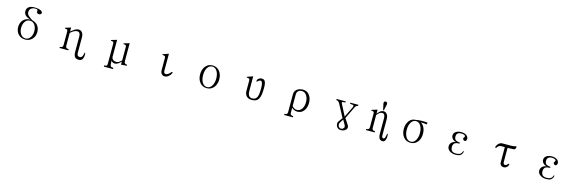

<svg xmlns="http://www.w3.org/2000/svg" viewBox="80 -2325 12340 4094"><g transform="rotate(15 6250.0 -278.0)"><path d="M495.1 -422.9Q395.5 -422.9 335.9 -355.5Q283.2 -293.9 283.2 -202.1Q283.2 -113.3 335.9 -51.8Q395.5 17.6 495.1 17.6Q592.8 17.6 652.3 -51.8Q706.1 -113.3 706.1 -202.1Q706.1 -288.1 663.1 -342.8Q620.1 -398.4 534.2 -420.9L513.7 -435.5Q451.2 -478.5 434.6 -498Q409.2 -527.3 409.2 -567.4Q409.2 -614.3 439.5 -643.6Q473.6 -675.8 535.2 -675.8Q572.3 -676.8 583 -664.1Q589.8 -656.2 588.9 -632.8Q587.9 -615.2 590.8 -607.4Q595.7 -593.8 612.3 -585.9Q643.6 -573.2 669.9 -586.9Q694.3 -600.6 693.4 -624Q690.4 -652.3 654.3 -670.9Q611.3 -694.3 531.2 -696.3Q438.5 -701.2 388.7 -664.1Q343.8 -629.9 343.8 -568.4Q343.8 -523.4 373 -488.3Q411.1 -443.4 495.1 -422.9ZM495.1 -398.4Q562.5 -398.4 602.5 -338.9Q639.6 -284.2 639.6 -203.1Q639.6 -124 602.5 -68.4Q561.5 -6.8 495.1 -6.8Q426.8 -6.8 385.7 -68.4Q348.6 -124 348.6 -203.1Q348.6 -284.2 385.7 -338.9Q425.8 -398.4 495.1 -398.4Z M1252 1H1445.3V-24.4Q1409.2 -24.4 1393.6 -38.1Q1377.9 -50.8 1377.9 -83V-365.2Q1419.9 -402.3 1451.2 -419.9Q1491.2 -441.4 1525.4 -441.4Q1561.5 -441.4 1579.1 -414.1Q1594.7 -389.6 1594.7 -343.8V2Q1596.7 83 1630.9 114.3Q1657.2 138.7 1717.8 138.7Q1757.8 138.7 1782.2 109.4Q1816.4 69.3 1811.5 -17.6Q1809.6 -39.1 1800.8 -42Q1792 -43.9 1789.1 -18.6Q1780.3 33.2 1763.7 54.7Q1748 76.2 1717.8 76.2Q1684.6 76.2 1669.9 57.6Q1655.3 41 1654.3 2V-340.8Q1654.3 -407.2 1624 -446.3Q1593.8 -484.4 1543.9 -484.4Q1506.8 -484.4 1463.9 -460.9Q1439.5 -446.3 1395.5 -411.1L1377.9 -395.5V-484.4L1252 -445.3L1254.9 -429.7Q1293 -429.7 1305.7 -418.9Q1318.4 -408.2 1318.4 -376V-83Q1318.4 -50.8 1303.7 -38.1Q1289.1 -24.4 1252 -24.4Z M2266.6 -447.3 2270.5 -431.6Q2305.7 -431.6 2319.3 -421.9Q2333 -411.1 2333 -384.8V42Q2333 88.9 2323.2 99.6Q2312.5 113.3 2266.6 113.3V140.6H2468.8V113.3Q2442.4 113.3 2430.7 109.4Q2416 105.5 2408.2 92.8Q2399.4 79.1 2396.5 49.8Q2392.6 23.4 2392.6 -28.3Q2405.3 -3.9 2433.6 8.8Q2454.1 17.6 2473.6 17.6Q2510.7 17.6 2546.9 -6.8Q2568.4 -20.5 2600.6 -52.7L2610.4 -61.5V5.9Q2648.4 2 2671.9 0Q2697.3 -2 2736.3 -3.9V-25.4Q2701.2 -25.4 2685.5 -42Q2669.9 -57.6 2669.9 -89.8V-484.4L2543 -447.3L2547.9 -431.6Q2583 -431.6 2597.7 -421.9Q2610.4 -412.1 2610.4 -387.7V-87.9L2591.8 -71.3Q2565.4 -47.9 2550.8 -39.1Q2526.4 -24.4 2494.1 -24.4Q2451.2 -24.4 2423.8 -46.9Q2394.5 -71.3 2392.6 -111.3V-484.4Z M3532.2 -482.4 3406.2 -438.5 3409.2 -423.8Q3447.3 -423.8 3462.9 -412.1Q3476.6 -401.4 3476.6 -378.9V-105.5Q3476.6 -52.7 3505.9 -21.5Q3531.2 6.8 3570.3 6.8Q3615.2 6.8 3656.2 -27.3Q3691.4 -55.7 3709 -93.8Q3721.7 -121.1 3710 -126Q3699.2 -130.9 3685.5 -114.3Q3658.2 -81.1 3629.9 -63.5Q3604.5 -46.9 3582 -46.9Q3560.5 -47.9 3548.8 -62.5Q3536.1 -78.1 3536.1 -105.5V-484.4Z M4502.9 -484.4Q4403.3 -484.4 4344.7 -407.2Q4292 -336.9 4292 -232.4Q4292 -129.9 4344.7 -59.6Q4403.3 17.6 4502.9 17.6Q4601.6 17.6 4661.1 -59.6Q4714.8 -129.9 4714.8 -232.4Q4714.8 -336.9 4661.1 -407.2Q4601.6 -484.4 4502.9 -484.4ZM4502.9 -460Q4570.3 -460 4611.3 -390.6Q4648.4 -327.1 4648.4 -233.4Q4648.4 -140.6 4611.3 -77.1Q4570.3 -6.8 4502.9 -6.8Q4434.6 -6.8 4393.6 -77.1Q4357.4 -140.6 4357.4 -233.4Q4357.4 -327.1 4393.6 -390.6Q4434.6 -460 4502.9 -460Z M5393.6 -482.4 5266.6 -438.5 5269.5 -423.8Q5308.6 -423.8 5324.2 -412.1Q5337.9 -401.4 5337.9 -378.9V-148.4Q5337.9 -78.1 5374 -36.1Q5415 10.7 5495.1 10.7Q5545.9 10.7 5578.1 -2.9Q5616.2 -17.6 5638.7 -52.7Q5664.1 -90.8 5674.8 -156.2Q5685.5 -224.6 5683.6 -329.1Q5681.6 -419.9 5654.3 -457Q5631.8 -485.4 5586.9 -485.4Q5552.7 -485.4 5523.4 -464.8Q5496.1 -446.3 5491.2 -420.9Q5485.4 -394.5 5495.1 -393.6Q5504.9 -392.6 5524.4 -414.1Q5538.1 -427.7 5548.8 -431.6Q5558.6 -435.5 5576.2 -435.5Q5598.6 -435.5 5612.3 -397.5Q5622.1 -368.2 5625 -321.3Q5630.9 -153.3 5601.6 -87.9Q5573.2 -23.4 5496.1 -23.4Q5440.4 -23.4 5416 -67.4Q5397.5 -100.6 5397.5 -149.4V-484.4Z M6373 -91.8V-338.9Q6373 -401.4 6411.1 -429.7Q6438.5 -450.2 6479.5 -450.2Q6549.8 -450.2 6589.8 -385.7Q6627 -328.1 6627 -241.2Q6627 -155.3 6589.8 -97.7Q6549.8 -33.2 6479.5 -33.2Q6440.4 -33.2 6412.1 -52.7Q6393.6 -65.4 6373 -91.8ZM6247.1 141.6H6440.4V116.2Q6406.2 116.2 6390.6 103.5Q6373 89.8 6373 59.6V-51.8Q6395.5 -28.3 6424.8 -15.6Q6459 1 6500 1Q6591.8 1 6644.5 -74.2Q6693.4 -141.6 6693.4 -241.2Q6693.4 -341.8 6644.5 -410.2Q6591.8 -484.4 6500 -484.4Q6433.6 -484.4 6384.8 -457Q6313.5 -417 6313.5 -329.1V59.6Q6313.5 90.8 6298.8 103.5Q6284.2 116.2 6247.1 116.2Z M7543 -477.5V-452.1Q7610.4 -452.1 7623 -435.5Q7630.9 -424.8 7614.3 -388.7L7502.9 -160.2L7374 -409.2Q7358.4 -436.5 7374 -445.3Q7387.7 -452.1 7440.4 -452.1V-477.5H7239.3V-452.1Q7262.7 -452.1 7276.4 -444.3Q7291 -435.5 7311.5 -407.2L7467.8 -114.3L7429.7 -63.5Q7405.3 -31.2 7397.5 -17.6Q7385.7 3.9 7385.7 25.4Q7385.7 73.2 7414.1 106.4Q7445.3 140.6 7495.1 140.6Q7550.8 140.6 7587.9 115.2Q7627.9 87.9 7627.9 43Q7627.9 27.3 7618.2 8.8Q7613.3 -2 7596.7 -26.4L7581.1 -50.8L7525.4 -132.8L7643.6 -377.9V-379.9Q7661.1 -416 7672.9 -429.7Q7692.4 -452.1 7720.7 -452.1V-477.5ZM7489.3 -88.9 7500 -71.3Q7538.1 -7.8 7546.9 10.7Q7559.6 35.2 7559.6 54.7Q7559.6 70.3 7542 88.9Q7521.5 110.4 7493.2 110.4Q7462.9 110.4 7443.4 88.9Q7425.8 67.4 7425.8 38.1Q7425.8 14.6 7433.6 -2Q7439.5 -14.6 7462.9 -49.8Z M8015.6 1H8209V-24.4Q8172.9 -24.4 8158.2 -38.1Q8142.6 -50.8 8142.6 -83V-365.2L8153.3 -377.9Q8188.5 -416 8204.1 -425.8Q8227.5 -441.4 8258.8 -441.4Q8291 -441.4 8306.6 -414.1Q8322.3 -388.7 8322.3 -343.8V2Q8324.2 82 8352.5 114.3Q8375 138.7 8421.9 138.7Q8450.2 138.7 8468.8 109.4Q8496.1 69.3 8491.2 -17.6Q8489.3 -39.1 8480.5 -42Q8471.7 -43.9 8468.8 -18.6Q8459 36.1 8450.2 54.7Q8439.5 76.2 8419.9 76.2Q8399.4 76.2 8390.6 57.6Q8382.8 41 8382.8 2V-340.8Q8382.8 -407.2 8352.5 -446.3Q8323.2 -484.4 8277.3 -484.4Q8242.2 -484.4 8213.9 -465.8Q8196.3 -454.1 8166 -421.9L8142.6 -395.5V-484.4L8015.6 -445.3L8019.5 -429.7Q8056.6 -429.7 8069.3 -418.9Q8082 -408.2 8082 -376V-83Q8082 -50.8 8067.4 -38.1Q8052.7 -24.4 8015.6 -24.4ZM8275.4 -502.9 8304.7 -639.6Q8308.6 -663.1 8298.8 -678.7Q8288.1 -695.3 8266.6 -695.3Q8243.2 -695.3 8233.4 -678.7Q8224.6 -663.1 8229.5 -639.6L8258.8 -502.9Z M9102.5 -458Q9125 -461.9 9150.4 -460Q9176.8 -459 9240.2 -452.1V-492.2Q9178.7 -500 9098.6 -497.1Q9025.4 -493.2 8983.4 -483.4Q8894.5 -484.4 8838.9 -407.2Q8788.1 -335 8788.1 -232.4Q8788.1 -129.9 8840.8 -59.6Q8900.4 17.6 9000 17.6Q9098.6 17.6 9157.2 -59.6Q9210.9 -129.9 9210.9 -232.4Q9210.9 -321.3 9175.8 -384.8Q9146.5 -436.5 9102.5 -458ZM9000 -460Q9067.4 -460 9107.4 -390.6Q9144.5 -327.1 9144.5 -233.4Q9144.5 -140.6 9107.4 -77.1Q9067.4 -6.8 9000 -6.8Q8931.6 -6.8 8890.6 -77.1Q8853.5 -140.6 8853.5 -233.4Q8853.5 -327.1 8890.6 -390.6Q8931.6 -460 9000 -460Z M10001 -261.7Q9951.2 -265.6 9927.7 -282.2Q9893.6 -305.7 9893.6 -363.3Q9893.6 -403.3 9916 -426.8Q9943.4 -455.1 9999 -455.1Q10035.2 -455.1 10060.5 -445.3Q10089.8 -434.6 10088.9 -414.1Q10088.9 -405.3 10084 -397.5Q10081.1 -393.6 10074.2 -385.7Q10067.4 -377 10065.4 -372.1Q10062.5 -362.3 10068.4 -349.6Q10072.3 -336.9 10085 -328.1Q10097.7 -320.3 10111.3 -320.3Q10126 -321.3 10136.7 -334Q10147.5 -347.7 10150.4 -373Q10150.4 -420.9 10106.4 -452.1Q10062.5 -483.4 9991.2 -483.4Q9928.7 -483.4 9883.8 -458Q9827.1 -425.8 9827.1 -364.3Q9827.1 -325.2 9858.4 -291Q9891.6 -255.9 9939.5 -249Q9884.8 -244.1 9847.7 -211.9Q9807.6 -176.8 9807.6 -123Q9807.6 -61.5 9864.3 -22.5Q9917 13.7 9992.2 14.6Q10059.6 14.6 10093.8 -4.9Q10131.8 -26.4 10148.4 -83Q10152.3 -101.6 10142.6 -104.5Q10132.8 -107.4 10127.9 -83Q10113.3 -45.9 10084 -29.3Q10053.7 -12.7 9999 -12.7Q9950.2 -11.7 9922.9 -28.3Q9877.9 -54.7 9877.9 -127.9Q9877.9 -192.4 9921.9 -218.8Q9952.1 -235.4 10002.9 -235.4Q10023.4 -236.3 10022.5 -248Q10021.5 -259.8 10001 -261.7Z M10889.6 -414.1H10969.7V-74.2Q10969.7 -39.1 10991.2 -17.6Q11010.7 2.9 11042 6.8Q11073.2 9.8 11101.6 -3.9Q11130.9 -19.5 11146.5 -48.8Q11163.1 -80.1 11154.3 -90.8Q11146.5 -101.6 11125 -79.1Q11094.7 -42 11063.5 -48.8Q11030.3 -55.7 11030.3 -108.4V-414.1L11071.3 -415Q11156.2 -416 11173.8 -419.9Q11194.3 -424.8 11202.1 -447.3Q11212.9 -475.6 11207 -489.3Q11202.1 -502 11188.5 -492.2Q11167 -484.4 11142.6 -481.4Q11123 -478.5 11086.9 -477.5H10912.1Q10855.5 -478.5 10818.4 -443.4Q10793.9 -420.9 10775.4 -378.9Q10768.6 -354.5 10782.2 -348.6Q10795.9 -343.8 10803.7 -361.3Q10819.3 -389.6 10843.8 -402.3Q10863.3 -413.1 10889.6 -414.1Z M12001 -261.7Q11951.2 -265.6 11927.7 -282.2Q11893.6 -305.7 11893.6 -363.3Q11893.6 -403.3 11916 -426.8Q11943.4 -455.1 11999 -455.1Q12035.2 -455.1 12060.5 -445.3Q12089.8 -434.6 12088.9 -414.1Q12088.9 -405.3 12084 -397.5Q12081.1 -393.6 12074.2 -385.7Q12067.4 -377 12065.4 -372.1Q12062.5 -362.3 12068.4 -349.6Q12072.3 -336.9 12085 -328.1Q12097.7 -320.3 12111.3 -320.3Q12126 -321.3 12136.7 -334Q12147.5 -347.7 12150.4 -373Q12150.4 -420.9 12106.4 -452.1Q12062.5 -483.4 11991.2 -483.4Q11928.7 -483.4 11883.8 -458Q11827.1 -425.8 11827.1 -364.3Q11827.1 -325.2 11858.4 -291Q11891.6 -255.9 11939.5 -249Q11884.8 -244.1 11847.7 -211.9Q11807.6 -176.8 11807.6 -123Q11807.6 -61.5 11864.3 -22.5Q11917 13.7 11992.2 14.6Q12059.6 14.6 12093.8 -4.9Q12131.8 -26.4 12148.4 -83Q12152.3 -101.6 12142.6 -104.5Q12132.8 -107.4 12127.9 -83Q12113.3 -45.9 12084 -29.3Q12053.7 -12.7 11999 -12.7Q11950.2 -11.7 11922.9 -28.3Q11877.9 -54.7 11877.9 -127.9Q11877.9 -192.4 11921.9 -218.8Q11952.1 -235.4 12002.9 -235.4Q12023.4 -236.3 12022.5 -248Q12021.5 -259.8 12001 -261.7Z"/></g></svg>

Font: BatangChe
Style: Regular
Weight: 400
Monospace: yes
Version: Version 2.21